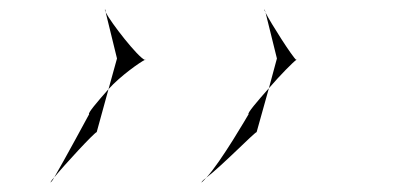

<svg xmlns="http://www.w3.org/2000/svg" viewBox="-20 -523 852 407"><path d="M87 -136C87 -136 91 -139 95 -147C90 -142 87 -137 87 -136ZM95 -147C117 -174 179 -241 185 -243L210 -334C186 -307 165 -282 169 -281C169 -281 115 -181 95 -147ZM203 -503C202 -503 202 -501 204 -497ZM204 -497 228 -399 210 -334C235 -362 278 -392 287 -396C272 -402 215 -475 204 -497ZM287 -396C288 -397 288 -397 288 -396C288 -395 288 -396 287 -396ZM407 -136C407 -136 410 -138 417 -146C410 -141 407 -137 407 -136ZM417 -146C452 -173 518 -241 524 -243L550 -336C526 -309 503 -282 507 -281C507 -281 448 -179 417 -146ZM541 -503C540 -503 541 -500 543 -496ZM543 -496 567 -399 550 -336C574 -364 602 -392 608 -396C600 -402 554 -474 543 -496ZM608 -396C609 -397 609 -397 609 -396C609 -395 609 -396 608 -396Z"/></svg>

Font: Ampere
Style: UltExtIta
Weight: 400
Version: Version 1